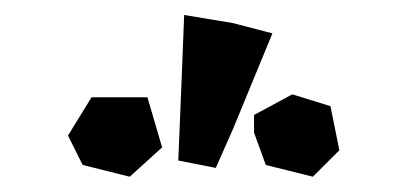

<svg xmlns="http://www.w3.org/2000/svg" viewBox="-20 -848 540 255"><path d="M224.6 -828.1 220.7 -729.5 216.8 -634.8 266.6 -625 289.1 -675.8 341.8 -803.7 289.1 -817.4ZM317.4 -671.9 333 -628.9 395.5 -613.3 430.7 -648.4 418.9 -707 368.2 -722.7 317.4 -695.3ZM70.3 -668 89.8 -628.9 152.3 -613.3 195.3 -652.3 175.8 -718.8H101.6Z"/></svg>

Font: MaokenAssortedSans-TC
Style: Regular
Weight: 500
Version: Version 0.83